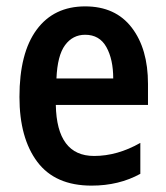

<svg xmlns="http://www.w3.org/2000/svg" viewBox="-20 -623 521 602"><path d="M247 -603Q342 -603 393 -536.5Q444 -470 444 -360V-294H155Q158 -134 275 -134Q348 -134 420 -175V-78Q353 -41 267 -41Q153 -41 97 -115.5Q41 -190 41 -319Q41 -457 95 -530Q149 -603 247 -603ZM247 -514Q208 -514 184 -481.5Q160 -449 157 -377H335Q335 -437 313.5 -475.5Q292 -514 247 -514Z"/></svg>

Font: Noto Sans Tamil UI Condensed SemiBold
Style: Regular
Weight: 600
Width: 3
Designer: Jelle Bosma - Monotype Design Team
Foundry: Monotype Imaging Inc.
Version: Version 2.004; ttfautohint (v1.8.4.7-5d5b)